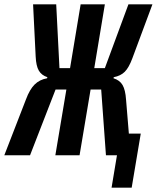

<svg xmlns="http://www.w3.org/2000/svg" viewBox="-64 -718 725 888"><path d="M477 0H426L404 -304H355L304 0H192L243 -304H193L75 0H-44L56 -258Q73 -304 96 -327Q119 -350 154 -356L155 -361Q128 -370 115.5 -391.5Q103 -413 101 -456L89 -698H196L211 -403H260L309 -698H421L372 -403H421L530 -698H641L548 -448Q532 -405 513 -386Q494 -367 462 -361L461 -356Q490 -347 503 -324.5Q516 -302 519 -257L532 -100H587L545 150H452Z"/></svg>

Font: IBM Plex Mono SemiBold
Style: Italic
Weight: 600
Italic angle: -9°
Monospace: yes
Designer: Mike Abbink, Paul van der Laan, Pieter van Rosmalen
Foundry: Bold Monday
Version: Version 2.3